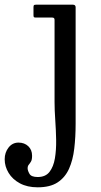

<svg xmlns="http://www.w3.org/2000/svg" viewBox="-118 -540 430 820"><path d="M105 -465C111.7 -465 115 -461.8 115 -455.5V-104C115 -81.3 116 -55.8 118 -27.5C120 0.8 121.2 29.2 121.8 57.8C122.2 86.2 120.5 112.4 116.5 136.2C112.5 160.1 104.8 179.3 93.5 194C82.2 208.7 65.3 216 43 216C24.7 216 12.9 211.4 7.8 202.2C2.6 193.1 0 185.3 0 179C0 172.3 1.6 167.2 4.8 163.5C7.9 159.8 11.1 155.4 14.2 150.2C17.4 145.1 19 136.7 19 125C19 108.3 13.6 94.8 2.8 84.5C-8.1 74.2 -22 69 -39 69C-56.3 69 -70.5 76.1 -81.5 90.2C-92.5 104.4 -98 121 -98 140C-98 160.7 -92.4 180.2 -81.2 198.5C-70.1 216.8 -54 231.7 -33 243C-12 254.3 13.3 260 43 260C78.3 260 106.7 253 128 239C149.3 225 165.6 205.6 176.8 180.8C187.9 155.9 195.4 127.1 199.2 94.2C203.1 61.4 205 26.3 205 -11V-509C205 -516.3 201 -520 193 -520H36.5C31.5 -520 28.3 -519.3 27 -518C25.7 -516.7 25 -513.5 25 -508.5V-475C25 -470.3 25.8 -467.5 27.2 -466.5C28.8 -465.5 31.8 -465 36.5 -465Z"/></svg>

Font: Besley*
Style: Regular
Weight: 400
Designer: Owen Earl
Foundry: indestructible type*
Version: Version 3.000; ttfautohint (v1.8.3)